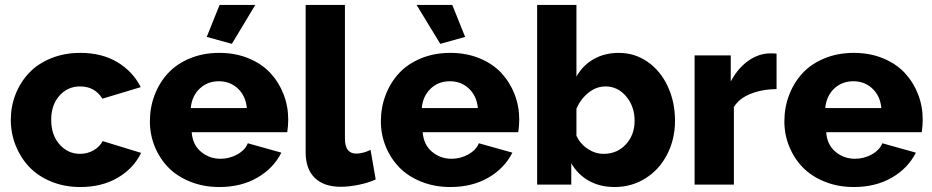

<svg xmlns="http://www.w3.org/2000/svg" viewBox="-20 -750 3786 780"><path d="M306.2 9.8Q241.7 9.8 187.7 -12.5Q133.8 -34.7 98.4 -72.3Q63 -109.9 43.5 -159.2Q23.9 -208.5 23.9 -263.2Q23.9 -317.9 43.2 -366.9Q62.5 -416 97.9 -453.6Q133.3 -491.2 187.3 -513.2Q241.2 -535.2 306.2 -535.2Q393.6 -535.2 456.5 -497.6Q519.5 -460 551.8 -396L396 -349.1Q365.2 -398.9 305.2 -398.9Q254.9 -398.9 221.4 -361.3Q188 -323.7 188 -263.2Q188 -202.1 221.7 -163.6Q255.4 -125 305.2 -125Q335 -125 359.9 -139.2Q384.8 -153.3 397 -176.8L553.2 -128.9Q522.9 -65.9 458.5 -28.1Q394 9.8 306.2 9.8Z M921.9 -571.8 819.8 -600.1 872.1 -730H1017.1ZM871.1 9.8Q806.6 9.8 752.7 -12Q698.7 -33.7 663.3 -70.3Q627.9 -106.9 608.4 -155.3Q588.9 -203.6 588.9 -256.8Q588.9 -313.5 608.2 -364Q627.4 -414.6 662.6 -452.6Q697.8 -490.7 751.7 -512.9Q805.7 -535.2 871.1 -535.2Q936.5 -535.2 990.2 -512.9Q1043.9 -490.7 1078.6 -453.1Q1113.3 -415.5 1132.1 -366.9Q1150.9 -318.4 1150.9 -264.2Q1150.9 -239.3 1147 -212.9H758.8Q762.2 -162.6 796.1 -133.8Q830.1 -105 876 -105Q912.1 -105 943.8 -122.6Q975.6 -140.1 986.8 -168L1123 -129.9Q1091.3 -66.4 1025.4 -28.3Q959.5 9.8 871.1 9.8ZM754.9 -311H982.9Q978 -360.4 946.5 -390.1Q915 -419.9 869.1 -419.9Q822.8 -419.9 791.3 -390.1Q759.8 -360.4 754.9 -311Z M1221.7 -730H1381.3V-187Q1381.3 -126 1427.2 -126Q1454.1 -126 1485.4 -141.1L1506.3 -21Q1476.6 -7.3 1437.3 0.7Q1397.9 8.8 1364.3 8.8Q1295.9 8.8 1258.8 -27.3Q1221.7 -63.5 1221.7 -130.9Z M1672.4 -730H1817.4L1869.6 -600.1L1768.6 -571.8ZM1809.6 9.8Q1745.1 9.8 1691.2 -12Q1637.2 -33.7 1601.8 -70.3Q1566.4 -106.9 1546.9 -155.3Q1527.3 -203.6 1527.3 -256.8Q1527.3 -313.5 1546.6 -364Q1565.9 -414.6 1601.1 -452.6Q1636.2 -490.7 1690.2 -512.9Q1744.1 -535.2 1809.6 -535.2Q1875 -535.2 1928.7 -512.9Q1982.4 -490.7 2017.1 -453.1Q2051.8 -415.5 2070.6 -366.9Q2089.4 -318.4 2089.4 -264.2Q2089.4 -239.3 2085.4 -212.9H1697.3Q1700.7 -162.6 1734.6 -133.8Q1768.6 -105 1814.5 -105Q1850.6 -105 1882.3 -122.6Q1914.1 -140.1 1925.3 -168L2061.5 -129.9Q2029.8 -66.4 1963.9 -28.3Q1897.9 9.8 1809.6 9.8ZM1693.4 -311H1921.4Q1916.5 -360.4 1885 -390.1Q1853.5 -419.9 1807.6 -419.9Q1761.2 -419.9 1729.7 -390.1Q1698.2 -360.4 1693.4 -311Z M2300.8 -86.9V0H2162.1V-730H2321.8V-439Q2347.7 -484.9 2392.1 -510Q2436.5 -535.2 2494.1 -535.2Q2559.1 -535.2 2611.6 -498.3Q2664.1 -461.4 2693.1 -398.4Q2722.2 -335.4 2722.2 -259.8Q2722.2 -184.6 2690.4 -122.8Q2658.7 -61 2602.3 -25.6Q2545.9 9.8 2477.1 9.8Q2417.5 9.8 2372.6 -15.4Q2327.6 -40.5 2300.8 -86.9ZM2558.1 -259.8Q2558.1 -316.9 2524.2 -357.9Q2490.2 -398.9 2439.9 -398.9Q2402.8 -398.9 2370.8 -373.5Q2338.9 -348.1 2321.8 -308.1V-198.2Q2337.4 -165 2367.9 -145Q2398.4 -125 2432.1 -125Q2487.3 -125 2522.7 -163.6Q2558.1 -202.1 2558.1 -259.8Z M3134.8 -388.2Q3074.7 -387.2 3028.3 -368.4Q2981.9 -349.6 2961.4 -314.9V0H2801.8V-524.9H2948.7V-418.9Q2976.1 -471.2 3018.6 -502Q3061 -532.7 3108.4 -533.2Q3128.9 -533.2 3134.8 -532.2Z M3448.7 9.8Q3384.3 9.8 3330.3 -12Q3276.4 -33.7 3241 -70.3Q3205.6 -106.9 3186 -155.3Q3166.5 -203.6 3166.5 -256.8Q3166.5 -313.5 3185.8 -364Q3205.1 -414.6 3240.2 -452.6Q3275.4 -490.7 3329.3 -512.9Q3383.3 -535.2 3448.7 -535.2Q3514.2 -535.2 3567.9 -512.9Q3621.6 -490.7 3656.2 -453.1Q3690.9 -415.5 3709.7 -366.9Q3728.5 -318.4 3728.5 -264.2Q3728.5 -239.3 3724.6 -212.9H3336.4Q3339.8 -162.6 3373.8 -133.8Q3407.7 -105 3453.6 -105Q3489.7 -105 3521.5 -122.6Q3553.2 -140.1 3564.5 -168L3700.7 -129.9Q3668.9 -66.4 3603 -28.3Q3537.1 9.8 3448.7 9.8ZM3332.5 -311H3560.5Q3555.7 -360.4 3524.2 -390.1Q3492.7 -419.9 3446.8 -419.9Q3400.4 -419.9 3368.9 -390.1Q3337.4 -360.4 3332.5 -311Z"/></svg>

Font: Raleway-v4020 ExtraBold
Style: Regular
Weight: 800
Designer: Matt McInerney, Pablo Impallari, Rodrigo Fuenzalida
Foundry: Matt McInerney, Pablo Impallari, Rodrigo Fuenzalida
Version: Version 4.020;PS 004.020;hotconv 1.0.88;makeotf.lib2.5.64775